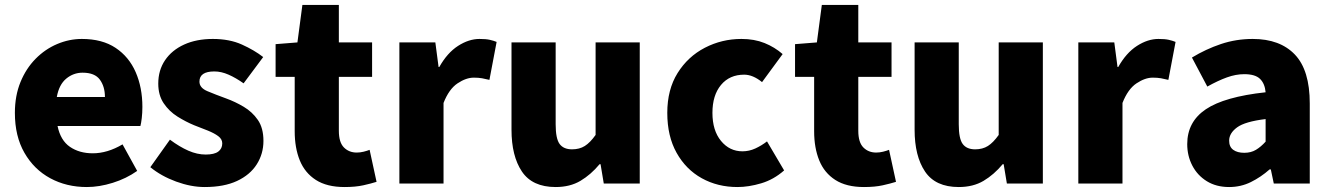

<svg xmlns="http://www.w3.org/2000/svg" viewBox="-20 -740 5365 774"><path d="M330 14Q248 14 182.5 -21.5Q117 -57 78.5 -124Q40 -191 40 -285Q40 -354 62.5 -409Q85 -464 123.5 -503Q162 -542 210.5 -562.5Q259 -583 310 -583Q392 -583 446 -547Q500 -511 527 -449Q554 -387 554 -309Q554 -285 551.5 -264Q549 -243 546 -232H212Q224 -174 262 -148Q300 -122 354 -122Q413 -122 474 -158L533 -51Q489 -20 434.5 -3Q380 14 330 14ZM209 -349H403Q403 -391 382.5 -419Q362 -447 313 -447Q276 -447 247 -423Q218 -399 209 -349Z M805 14Q750 14 690 -8Q630 -30 586 -66L665 -177Q704 -148 739.5 -132.5Q775 -117 809 -117Q844 -117 860 -129Q876 -141 876 -162Q876 -179 860 -191Q844 -203 818 -213.5Q792 -224 763 -235Q729 -249 695.5 -270Q662 -291 640 -323.5Q618 -356 618 -403Q618 -457 645.5 -497.5Q673 -538 722.5 -560.5Q772 -583 838 -583Q905 -583 955 -560.5Q1005 -538 1041 -510L962 -404Q931 -426 901.5 -439Q872 -452 844 -452Q784 -452 784 -411Q784 -386 816 -372.5Q848 -359 892 -343Q928 -330 962.5 -309.5Q997 -289 1019.5 -256.5Q1042 -224 1042 -172Q1042 -120 1015 -77.5Q988 -35 935.5 -10.5Q883 14 805 14Z M1369 14Q1298 14 1253.5 -14.5Q1209 -43 1188.5 -93.5Q1168 -144 1168 -211V-430H1091V-562L1179 -569L1199 -720H1346V-569H1480V-430H1346V-213Q1346 -166 1366.5 -145.5Q1387 -125 1418 -125Q1432 -125 1446 -128.5Q1460 -132 1470 -136L1498 -7Q1476 0 1444.5 7Q1413 14 1369 14Z M1590 0V-569H1735L1748 -470H1751Q1783 -527 1826.5 -555Q1870 -583 1913 -583Q1939 -583 1954.5 -579.5Q1970 -576 1982 -571L1953 -418Q1937 -422 1923 -424.5Q1909 -427 1890 -427Q1859 -427 1824.5 -404Q1790 -381 1768 -325V0Z M2220 14Q2126 14 2084 -48.5Q2042 -111 2042 -217V-569H2220V-239Q2220 -181 2236 -159.5Q2252 -138 2286 -138Q2316 -138 2337.5 -151.5Q2359 -165 2381 -196V-569H2559V0H2414L2401 -78H2397Q2362 -36 2320 -11Q2278 14 2220 14Z M2953 14Q2873 14 2809 -21.5Q2745 -57 2707.5 -124Q2670 -191 2670 -285Q2670 -379 2711.5 -445.5Q2753 -512 2821.5 -547.5Q2890 -583 2969 -583Q3021 -583 3062 -566.5Q3103 -550 3135 -522L3052 -409Q3015 -439 2980 -439Q2921 -439 2886.5 -397.5Q2852 -356 2852 -285Q2852 -214 2886.5 -172Q2921 -130 2973 -130Q3000 -130 3025 -141.5Q3050 -153 3072 -170L3141 -53Q3099 -16 3048.5 -1Q2998 14 2953 14Z M3463 14Q3392 14 3347.5 -14.5Q3303 -43 3282.5 -93.5Q3262 -144 3262 -211V-430H3185V-562L3273 -569L3293 -720H3440V-569H3574V-430H3440V-213Q3440 -166 3460.5 -145.5Q3481 -125 3512 -125Q3526 -125 3540 -128.5Q3554 -132 3564 -136L3592 -7Q3570 0 3538.5 7Q3507 14 3463 14Z M3845 14Q3751 14 3709 -48.5Q3667 -111 3667 -217V-569H3845V-239Q3845 -181 3861 -159.5Q3877 -138 3911 -138Q3941 -138 3962.5 -151.5Q3984 -165 4006 -196V-569H4184V0H4039L4026 -78H4022Q3987 -36 3945 -11Q3903 14 3845 14Z M4327 0V-569H4472L4485 -470H4488Q4520 -527 4563.5 -555Q4607 -583 4650 -583Q4676 -583 4691.5 -579.5Q4707 -576 4719 -571L4690 -418Q4674 -422 4660 -424.5Q4646 -427 4627 -427Q4596 -427 4561.5 -404Q4527 -381 4505 -325V0Z M4935 14Q4883 14 4845 -9.5Q4807 -33 4786.5 -72.5Q4766 -112 4766 -159Q4766 -249 4841 -299.5Q4916 -350 5082 -368Q5079 -403 5059.5 -422Q5040 -441 4996 -441Q4962 -441 4926 -428Q4890 -415 4847 -391L4785 -508Q4841 -542 4902 -562.5Q4963 -583 5030 -583Q5140 -583 5200 -520Q5260 -457 5260 -323V0H5115L5103 -57H5098Q5063 -26 5022.5 -6Q4982 14 4935 14ZM4996 -124Q5023 -124 5043 -136Q5063 -148 5082 -169V-260Q4999 -250 4967 -226.5Q4935 -203 4935 -173Q4935 -148 4951.5 -136Q4968 -124 4996 -124Z"/></svg>

Font: Source Han Sans SC Heavy
Style: Regular
Weight: 900
Designer: Ryoko NISHIZUKA Ë•øÂ°öÊ∂ºÂ≠ê (kana, bopomofo & ideographs); Paul D. Hunt (Latin, Greek & Cyrillic); Sandoll Communicatio
Foundry: Adobe
Version: Version 2.004;hotconv 1.0.118;makeotfexe 2.5.65603